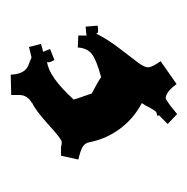

<svg xmlns="http://www.w3.org/2000/svg" viewBox="-16 -132 360 369"><g transform="rotate(90 164.5 52.0)"><path d="M178.7 170.9Q163.1 180.2 163.1 194.8V210.9L124 211.9Q123 182.6 103 176.8L90.8 171.9L70.8 176.8L64.9 153.8Q77.1 149.9 80.1 149.9L74.7 136.2L95.7 127.9Q100.1 135.3 100.1 138.7Q100.1 142.1 99.1 142.1Q128.4 138.7 171.9 90.8Q170.4 86.9 168.7 81.1Q167 75.2 166 73.2L160.2 56.2Q135.7 43.5 128.9 38.1Q96.2 46.9 84.5 55.9Q72.8 64.9 71.8 83L48.8 82V65.9Q45.9 66.9 40.3 67.1Q34.7 67.4 31.7 67.9L29.8 44.9Q35.2 43.9 40 43.9Q44.9 43.9 44.9 47.9Q57.1 23.9 74.2 2Q91.3 -20 100.6 -32.5Q109.9 -44.9 109.9 -52.2Q109.9 -59.6 98.1 -76.2L142.1 -106.9Q157.2 -85.9 169.9 -85.9Q170.9 -85.9 184.1 -95.2L199.7 -107.9L218.8 -89.8L202.1 -73.2L203.1 -69.8L195.8 -67.9Q189.5 -60.5 182.1 -44.9V-45.9L178.7 -40Q208.5 -24.4 228.3 2.4Q248 29.3 253.9 61Q255.4 68.8 262 73.2Q268.6 77.6 287.1 82L279.8 115.2H262.7Q258.8 113.8 253.4 113.8Q248 113.8 220.2 139.2Q192.4 164.6 177.7 170.9Z"/></g></svg>

Font: Eater
Style: Regular
Weight: 400
Version: Version 001.002